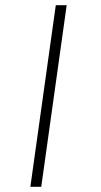

<svg xmlns="http://www.w3.org/2000/svg" viewBox="-20 -720 390 740"><path d="M195 -700H237L139 0H97Z"/></svg>

Font: Krub ExtraLight
Style: Italic
Weight: 275
Italic angle: -8°
Designer: Ekaluck Peanpanawate
Foundry: Cadson Demak Co.,Ltd.
Version: Version 1.000; ttfautohint (v1.6)